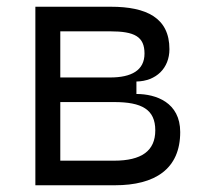

<svg xmlns="http://www.w3.org/2000/svg" viewBox="-20 -550 640 570"><path d="M85 0H321C440 0 515 -48 515 -158C515 -246 443 -271 385 -271V-308C444 -309 483 -348 483 -404C483 -497 415 -530 309 -530H85ZM319 -73H159V-247H319C401 -247 441 -225 441 -163C441 -102 400 -73 319 -73ZM307 -320H159V-457H307C380 -457 409 -441 409 -391C409 -341 370 -320 307 -320Z"/></svg>

Font: Fliege Mono Light
Style: Regular
Weight: 300
Version: Version 0.020;Glyphs 3.3 (3306)